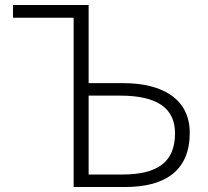

<svg xmlns="http://www.w3.org/2000/svg" viewBox="-20 -749 832 769"><path d="M275 0H481C646 0 740 -69 740 -217C740 -353 630 -416 474 -416H335V-729H32V-678H275ZM335 -50V-366H461C605 -366 681 -319 681 -215C681 -99 610 -50 469 -50Z"/></svg>

Font: Spoqa Han Sans Neo Light
Style: Regular
Weight: 300
Designer: [Spoqa Han Sans Neo] Dong-huui Kim ___ Younghwa Kang ___ Yujin Lee ___ [Noto Sans] Ryoko NISHIZUKA ____ (kana & ideograp
Foundry: Spoqa (http://www.spoqa-han-sans.com)
Version: Version 1.100;hotconv 1.0.109;makeotfexe 2.5.65596